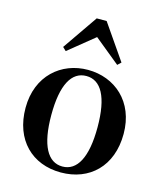

<svg xmlns="http://www.w3.org/2000/svg" viewBox="-123 -921 870 1027"><g transform="rotate(15 311.5 -407.0)"><path d="M311 16C469 16 583 -90 583 -270C583 -449 459 -552 311 -552C164 -552 40 -448 40 -270C40 -92 152 16 311 16ZM311 -17C230 -17 183 -100 183 -268C183 -437 230 -518 311 -518C392 -518 439 -437 439 -268C439 -100 392 -17 311 -17ZM454 -618 473 -636 339 -830H284L150 -636L169 -618L312 -734Z"/></g></svg>

Font: GenRyuMin2 TW B
Style: Regular
Weight: 700
Version: Version 2.100;PS 2.1;hotconv 16.6.51;makeotf.lib2.5.65220 DE